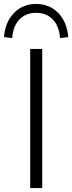

<svg xmlns="http://www.w3.org/2000/svg" viewBox="-61 -953 366 973"><path d="M92 0V-705H153V0ZM1 -760 -41 -765Q-34 -843 10.5 -888Q55 -933 122 -933Q189 -933 233.5 -888Q278 -843 285 -765L243 -760Q239 -821 206.5 -854.5Q174 -888 122 -888Q70 -888 37.5 -854.5Q5 -821 1 -760Z"/></svg>

Font: Nunito Sans Light
Style: Regular
Weight: 300
Designer: Vernon Adams
Foundry: Vernon Adams
Version: Version 3.101; ttfautohint (v1.8.4.7-5d5b);gftools[0.9.27]